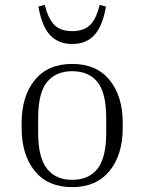

<svg xmlns="http://www.w3.org/2000/svg" viewBox="-20 -760 594 790"><path d="M485 -254V-234Q485 -123 430.5 -56.5Q376 10 277 10Q177 10 123 -56.5Q69 -123 69 -234V-254Q69 -364 123 -430.5Q177 -497 277 -497Q377 -497 431 -430.5Q485 -364 485 -254ZM417 -274Q417 -378 381 -422.5Q345 -467 277 -467Q210 -467 173.5 -422.5Q137 -378 137 -274V-214Q137 -111 173.5 -65.5Q210 -20 277 -20Q345 -20 381 -65.5Q417 -111 417 -214ZM277 -632Q326 -632 351.5 -658Q377 -684 390 -740L416 -733Q402 -652 368 -615.5Q334 -579 277 -579Q220 -579 186 -615.5Q152 -652 138 -733L164 -740Q178 -684 203 -658Q228 -632 277 -632Z"/></svg>

Font: Inria Serif Light
Style: Regular
Weight: 300
Designer: Black Foundry Team
Foundry: Black Foundry
Version: Version 1.000; ttfautohint (v1.8.3)